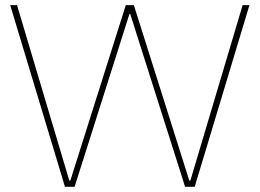

<svg xmlns="http://www.w3.org/2000/svg" viewBox="-20 -723 1005 743"><path d="M469.7 -703.1H491.7V-668.9H469.7ZM466.8 -703.1H491.7L268.6 0H244.6ZM232.4 -24.4H265.1V0H232.4ZM19.5 -703.1H45.9L255.4 0H231.4ZM696.3 0 473.1 -703.1H498L720.2 0ZM699.7 0V-24.4H732.4V0ZM709.5 0 918.9 -703.1H945.3L733.4 0Z"/></svg>

Font: Wand UI Pro
Style: Regular
Weight: 400
Designer: Andreas Faust
Version: Version 1.003;FEAKit 1.0